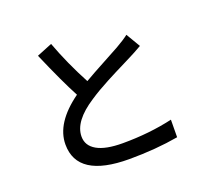

<svg xmlns="http://www.w3.org/2000/svg" viewBox="-135 -955 1269 1157"><g transform="rotate(-20 500.0 -376.5)"><path d="M745.1 -679.7 798.8 -588.9Q748 -559.6 713.9 -543Q705.1 -538.1 669.4 -520.5Q633.8 -502.9 608.9 -490.2Q584 -477.5 548.8 -459Q513.7 -440.4 481.9 -421.9Q450.2 -403.3 423.8 -385.7Q281.2 -293.9 281.2 -195.3Q281.2 -136.7 336.9 -105Q392.6 -73.2 502 -73.2Q672.9 -73.2 822.3 -107.4L821.3 4.9Q675.8 30.3 505.9 30.3Q173.8 30.3 173.8 -183.6Q173.8 -321.3 341.8 -442.4Q285.2 -547.9 201.2 -743.2L299.8 -783.2Q352.5 -640.6 428.7 -498Q478.5 -527.3 563.5 -572.8Q648.4 -618.2 665 -627.9Q714.8 -656.2 745.1 -679.7Z"/></g></svg>

Font: Gen Shin Gothic Medium
Style: Regular
Weight: 500
Designer: [Source Han Sans]
Ryoko NISHIZUKA  (kana & ideographs); Paul D. Hunt (Latin, Greek & Cyrillic); Wenlong ZHANG  (bopomofo
Version: Version 1.002.20150607